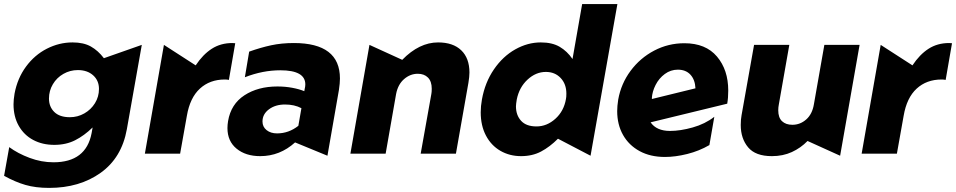

<svg xmlns="http://www.w3.org/2000/svg" viewBox="-31 -750 4666 937"><path d="M208 -269Q208 -307 227 -339Q246 -371 278.5 -389.5Q311 -408 349 -408Q395 -408 423.5 -382.5Q452 -357 452 -316Q452 -278 432.5 -246.5Q413 -215 380.5 -196.5Q348 -178 310 -178Q260 -178 234 -203.5Q208 -229 208 -269ZM230 42Q171 42 113.5 20.5Q56 -1 14 -32L-11 108Q43 138 93 152.5Q143 167 209 167Q357 167 460 93.5Q563 20 588 -119L661 -531L476 -466Q448 -503 412.5 -523Q377 -543 323 -543Q258 -543 198 -512.5Q138 -482 96 -425Q54 -368 40 -293Q35 -263 35 -241Q35 -181 60.5 -136Q86 -91 131 -67Q176 -43 234 -43Q291 -43 335.5 -65.5Q380 -88 421 -128L416 -100Q389 42 230 42Z M1103 -540Q1046 -540 1002.5 -512Q959 -484 924 -431L769 -531L676 0H848L881 -185Q896 -273 944.5 -317.5Q993 -362 1066 -362Q1078 -362 1086 -360L1117 -539Q1113 -540 1103 -540Z M1321 -99Q1290 -99 1270 -115Q1250 -131 1250 -157Q1250 -193 1281.5 -216.5Q1313 -240 1360 -240Q1406 -240 1440 -222L1425 -136Q1378 -99 1321 -99ZM1628 -367Q1628 -540 1403 -540Q1343 -540 1292 -529Q1241 -518 1185 -498L1164 -373Q1251 -407 1337 -407Q1459 -407 1459 -338Q1459 -328 1456 -316L1454 -305Q1430 -315 1395.5 -321.5Q1361 -328 1323 -328Q1228 -328 1162 -285Q1096 -242 1082 -159Q1079 -141 1079 -125Q1079 -61 1123.5 -24.5Q1168 12 1239 12Q1335 12 1409 -55L1567 10L1623 -311Q1628 -344 1628 -367Z M2260 -396Q2260 -466 2220 -504.5Q2180 -543 2107 -543Q2015 -543 1932 -458L1772 -531L1679 0H1851L1902 -291Q1911 -338 1941 -364Q1971 -390 2008 -390Q2039 -390 2057.5 -371.5Q2076 -353 2076 -317Q2076 -300 2074 -291L2022 0H2194L2255 -346Q2260 -376 2260 -396Z M2982 -730H2810L2763 -462Q2737 -500 2700.5 -521.5Q2664 -543 2608 -543Q2544 -543 2483.5 -509Q2423 -475 2379.5 -411.5Q2336 -348 2321 -265Q2315 -232 2315 -202Q2315 -137 2340.5 -88.5Q2366 -40 2411 -14Q2456 12 2512 12Q2567 12 2609.5 -10.5Q2652 -33 2692 -73L2851 10ZM2487 -231Q2487 -241 2491 -265Q2503 -324 2543.5 -361.5Q2584 -399 2633 -399Q2677 -399 2705 -369.5Q2733 -340 2733 -293Q2733 -276 2731 -267Q2721 -208 2679.5 -170.5Q2638 -133 2587 -133Q2537 -133 2512 -160.5Q2487 -188 2487 -231Z M3239 -111Q3173 -111 3144 -153L3518 -244Q3523 -272 3523 -308Q3523 -409 3468 -474Q3413 -539 3309 -539Q3230 -539 3161.5 -503Q3093 -467 3046.5 -404.5Q3000 -342 2986 -264Q2981 -232 2981 -208Q2981 -142 3009.5 -91.5Q3038 -41 3090.5 -12.5Q3143 16 3214 16Q3265 16 3323 1.5Q3381 -13 3431 -42L3455 -180Q3410 -145 3349.5 -128Q3289 -111 3239 -111ZM3277 -410Q3316 -410 3338.5 -385.5Q3361 -361 3363 -319L3151 -267L3150 -270Q3152 -303 3168.5 -335.5Q3185 -368 3213.5 -389Q3242 -410 3277 -410Z M3584 -140Q3584 -74 3620 -31Q3656 12 3736 12Q3790 12 3833.5 -8Q3877 -28 3910 -62L4069 10L4164 -531H3992L3941 -241Q3933 -193 3903.5 -167Q3874 -141 3836 -141Q3804 -141 3785.5 -158.5Q3767 -176 3767 -212Q3767 -226 3770 -241L3821 -531H3649L3588 -188Q3584 -167 3584 -140Z M4601 -540Q4544 -540 4500.5 -512Q4457 -484 4422 -431L4267 -531L4174 0H4346L4379 -185Q4394 -273 4442.5 -317.5Q4491 -362 4564 -362Q4576 -362 4584 -360L4615 -539Q4611 -540 4601 -540Z"/></svg>

Font: Geom ExtraBold
Style: Bold Italic
Weight: 800
Italic angle: -10°
Version: Version 1.102